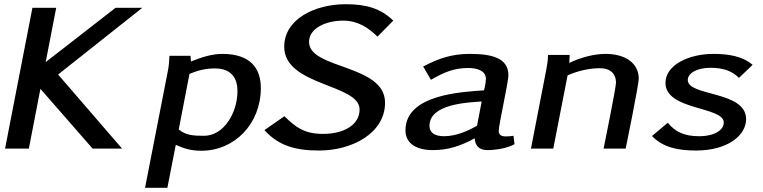

<svg xmlns="http://www.w3.org/2000/svg" viewBox="-20 -706 3626 912"><path d="M4 0H117L172 -284L420 0H560L256 -352L656 -669H529L197 -411L247 -669H134Z M669 186H775L815 -18C855 0 888 10 937 10C1094 10 1219 -118 1219 -288C1219 -381 1170 -450 1036 -450C985 -450 935 -433 887 -414L885 -441H785C784 -417 782 -391 777 -367ZM829 -91 880 -355C920 -372 958 -381 1001 -381C1083 -381 1108 -330 1108 -273C1108 -173 1045 -61 949 -61C899 -61 863 -63 829 -91Z M1236 -88C1302 -15 1381 9 1495 9C1655 9 1809 -75 1809 -218C1809 -402 1448 -376 1448 -507C1448 -572 1528 -608 1610 -608C1681 -608 1731 -573 1773 -532L1848 -608C1789 -666 1719 -686 1623 -686C1473 -686 1330 -614 1330 -484C1330 -297 1688 -308 1688 -186C1688 -112 1612 -70 1515 -70C1425 -70 1384 -102 1331 -154Z M1906 -87C1906 -25 1957 7 2036 7C2110 7 2168 -13 2235 -49C2236 -18 2253 7 2294 7C2333 7 2388 -1 2424 -21L2419 -61C2408 -59 2394 -58 2383 -58C2356 -58 2349 -69 2349 -85C2349 -112 2395 -318 2395 -348C2395 -431 2316 -450 2212 -450C2128 -450 2066 -430 1990 -390L2027 -327C2088 -362 2135 -383 2205 -383C2248 -383 2288 -369 2288 -332C2288 -308 2279 -277 2279 -277C2171 -269 1906 -257 1906 -87ZM2020 -108C2020 -212 2199 -219 2268 -224L2246 -109C2200 -82 2143 -59 2090 -59C2047 -59 2020 -74 2020 -108Z M2502 0H2608L2676 -348C2723 -369 2779 -382 2829 -382C2882 -382 2906 -353 2906 -314C2906 -288 2847 0 2847 0H2952C2952 0 3014 -303 3014 -332C3014 -406 2951 -450 2856 -450C2800 -450 2736 -432 2684 -407C2684 -415 2686 -431 2686 -445H2583C2583 -420 2579 -397 2575 -376Z M3077 -60C3128 -6 3200 9 3286 9C3437 9 3524 -63 3524 -140C3524 -276 3247 -247 3247 -326C3247 -358 3289 -384 3356 -384C3413 -384 3456 -370 3490 -336L3555 -398C3507 -439 3441 -450 3368 -450C3253 -450 3141 -398 3141 -312C3141 -181 3418 -201 3418 -124C3418 -89 3375 -59 3301 -59C3231 -59 3188 -79 3152 -123Z"/></svg>

Font: KpSans
Style: BoldItalic
Weight: 700
Italic angle: -11°
Version: Version 0.66